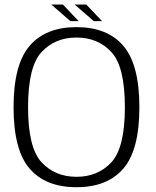

<svg xmlns="http://www.w3.org/2000/svg" viewBox="-20 -796 665 821"><path d="M307 4.5Q438.5 4.5 507.2 -74.8Q576 -154 576 -337.5Q576 -520.5 507.2 -600.2Q438.5 -680 307 -680Q175.5 -680 106.8 -600.2Q38 -520.5 38 -337.5Q38 -154 106.8 -74.8Q175.5 4.5 307 4.5ZM307 -40Q215.5 -40 157.8 -102Q100 -164 100 -337.5Q100 -511.5 157.8 -573.5Q215.5 -635.5 307 -635.5Q398.5 -635.5 456.2 -573.5Q514 -511.5 514 -337.5Q514 -164 456.2 -102Q398.5 -40 307 -40ZM381 -705.5H416.5L349 -776.5H299.5ZM281 -705.5H316.5L249 -776.5H199.5Z"/></svg>

Font: Anybody UltraCondensed Thin Light
Style: Regular
Weight: 300
Version: Version 1.111